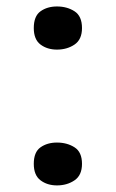

<svg xmlns="http://www.w3.org/2000/svg" viewBox="-20 -557 356 591"><path d="M84 -470.7Q84 -507.3 104.7 -522.2Q125.5 -537.1 155.3 -537.1Q186.5 -537.1 209.5 -522.2Q232.4 -507.3 232.4 -470.7Q232.4 -435.5 209.5 -419.9Q186.5 -404.3 155.3 -404.3Q125.5 -404.3 104.7 -419.9Q84 -435.5 84 -470.7ZM84 -52.7Q84 -88.9 104.7 -103.5Q125.5 -118.2 155.3 -118.2Q186.5 -118.2 209.5 -103.5Q232.4 -88.9 232.4 -52.7Q232.4 -17.6 209.5 -2Q186.5 13.7 155.3 13.7Q125.5 13.7 104.7 -2Q84 -17.6 84 -52.7Z"/></svg>

Font: Lunasima
Style: Regular
Weight: 400
Designer: The DocRepair Project, Monotype Design Team
Foundry: Google
Version: Version 2.009